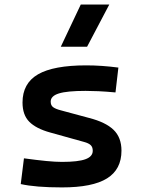

<svg xmlns="http://www.w3.org/2000/svg" viewBox="-20 -815 626 845"><path d="M252.9 9.8Q136.7 9.8 71.3 -4.9L85.4 -118.2Q142.6 -110.4 183.6 -106.4Q224.6 -102.5 252.9 -102.5Q324.2 -102.5 356.2 -114.3Q388.2 -126 388.2 -151.4Q388.2 -168 378.9 -176.5Q369.6 -185.1 349.6 -190.4L200.7 -231.9Q138.7 -249 108.9 -279.1Q79.1 -309.1 79.1 -363.8Q79.1 -448.2 147.2 -487.8Q215.3 -527.3 359.4 -527.3Q394 -527.3 428.7 -524.9Q463.4 -522.5 501 -517.6L488.3 -408.2Q445.8 -412.1 413.8 -413.6Q381.8 -415 356.4 -415Q275.4 -415 239.3 -403.8Q203.1 -392.6 203.1 -367.7Q203.1 -351.1 213.9 -343.3Q224.6 -335.4 247.1 -329.6L372.1 -295.9Q444.8 -277.3 479.7 -243.7Q514.6 -210 514.6 -151.9Q514.6 -69.3 450.9 -29.8Q387.2 9.8 252.9 9.8ZM247.6 -609.4 335.4 -794.9H460.9L363.3 -609.4Z"/></svg>

Font: CaskaydiaCove NFP SemiBold
Style: Regular
Weight: 600
Designer: Aaron Bell
Foundry: Saja Typeworks
Version: Version 2111.001; VTT 6.35;Nerd Fonts 3.1.1